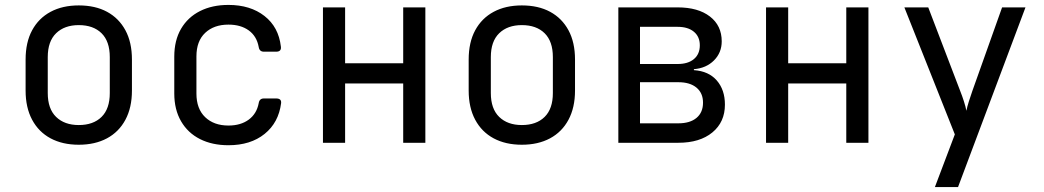

<svg xmlns="http://www.w3.org/2000/svg" viewBox="-20 -580 4240 780"><path d="M300 8Q234 8 185.5 -18Q137 -44 110.5 -93.5Q84 -143 84 -212V-338Q84 -408 110.5 -457Q137 -506 185.5 -532Q234 -558 300 -558Q367 -558 415 -532Q463 -506 489.5 -457Q516 -408 516 -338V-212Q516 -143 489.5 -93.5Q463 -44 414.5 -18Q366 8 300 8ZM300 -72Q359 -72 392.5 -105Q426 -138 426 -202V-348Q426 -412 392.5 -445Q359 -478 300 -478Q242 -478 208 -445Q174 -412 174 -348V-202Q174 -138 208 -105Q242 -72 300 -72Z M908 10Q842 10 792.5 -15Q743 -40 715.5 -87.5Q688 -135 688 -200V-350Q688 -416 715.5 -463Q743 -510 792.5 -535Q842 -560 908 -560Q997 -560 1054.5 -515Q1112 -470 1121 -391Q1124 -370 1102 -370H1052Q1034 -370 1031 -389Q1023 -433 990.5 -456.5Q958 -480 908 -480Q849 -480 813.5 -446.5Q778 -413 778 -351V-200Q778 -138 813.5 -104Q849 -70 908 -70Q958 -70 990.5 -94Q1023 -118 1031 -161Q1034 -180 1052 -180H1102Q1124 -180 1122 -161Q1112 -82 1055 -36Q998 10 908 10Z M1292 0V-550H1382V-323H1618V-550H1708V0H1618V-241H1382V0Z M2100 8Q2034 8 1985.5 -18Q1937 -44 1910.5 -93.5Q1884 -143 1884 -212V-338Q1884 -408 1910.5 -457Q1937 -506 1985.5 -532Q2034 -558 2100 -558Q2167 -558 2215 -532Q2263 -506 2289.5 -457Q2316 -408 2316 -338V-212Q2316 -143 2289.5 -93.5Q2263 -44 2214.5 -18Q2166 8 2100 8ZM2100 -72Q2159 -72 2192.5 -105Q2226 -138 2226 -202V-348Q2226 -412 2192.5 -445Q2159 -478 2100 -478Q2042 -478 2008 -445Q1974 -412 1974 -348V-202Q1974 -138 2008 -105Q2042 -72 2100 -72Z M2492 0V-550H2733Q2816 -550 2864 -513Q2912 -476 2912 -412Q2912 -366 2880.5 -334.5Q2849 -303 2799 -299V-295Q2859 -291 2892 -253Q2925 -215 2925 -155Q2925 -84 2874 -42Q2823 0 2736 0ZM2580 -79H2736Q2783 -79 2809.5 -101Q2836 -123 2836 -163Q2836 -202 2809.5 -224Q2783 -246 2736 -246H2580ZM2580 -320H2733Q2775 -320 2799 -340Q2823 -360 2823 -396Q2823 -431 2799 -451Q2775 -471 2733 -471H2580Z M3092 0V-550H3182V-323H3418V-550H3508V0H3418V-241H3182V0Z M3778 180 3859 -34 3654 -550H3751L3881 -210Q3889 -190 3896 -168Q3903 -146 3906 -130Q3909 -146 3916 -168Q3923 -190 3930 -210L4051 -550H4146L3872 180Z"/></svg>

Font: Pitagon Sans Mono
Style: Regular
Weight: 400
Monospace: yes
Designer: Travis Tran
Foundry: Pitagon
Version: Version 1.001;gftools[0.9.26]